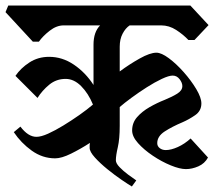

<svg xmlns="http://www.w3.org/2000/svg" viewBox="-38 -659 794 696"><path d="M396 -400Q431 -426 468.5 -447Q506 -468 529 -468Q547 -468 574 -448Q601 -428 628 -397.5Q655 -367 673.5 -336Q692 -305 692 -284Q692 -257 669.5 -241.5Q647 -226 624 -216Q586 -200 559 -182.5Q532 -165 532 -140Q532 -129 541 -122Q550 -115 563 -115Q582 -115 606.5 -126Q631 -137 653 -157L716 -88Q704 -66 681 -56Q658 -46 636 -46Q614 -46 581 -59.5Q548 -73 516 -94.5Q484 -116 462.5 -140Q441 -164 441 -186Q441 -214 459 -234.5Q477 -255 504 -270.5Q531 -286 559 -297Q586 -308 604.5 -319.5Q623 -331 623 -347Q623 -359 613 -372Q603 -385 588 -385Q574 -385 548.5 -373Q523 -361 494 -342.5Q465 -324 438.5 -304.5Q412 -285 396 -271V-203Q396 -155 389 -125Q382 -95 382 -78Q382 -67 395.5 -53Q409 -39 426.5 -26Q444 -13 456 -5L440 17Q428 10 403 -7Q378 -24 351.5 -45.5Q325 -67 306 -88Q287 -109 287 -123Q287 -128 287 -132.5Q287 -137 288 -141Q254 -119 219.5 -102Q185 -85 162 -85Q116 -85 77 -113Q38 -141 12 -180L36 -200Q64 -163 94 -163Q111 -163 136.5 -174.5Q162 -186 191.5 -204Q221 -222 249.5 -242Q278 -262 299 -280Q282 -321 256 -347Q230 -373 200 -373Q166 -373 140.5 -352Q115 -331 98 -304L18 -384Q37 -412 68.5 -432.5Q100 -453 140 -453Q188 -453 230 -424.5Q272 -396 301 -351V-497Q301 -543 325 -567H193Q167 -567 142 -547.5Q117 -528 103 -508H81L-18 -615L-8 -639H652L718 -568L667 -514H645Q626 -534 600.5 -550.5Q575 -567 546 -567H432Q417 -557 406.5 -537Q396 -517 396 -490Z"/></svg>

Font: Jaini Purva
Style: Regular
Weight: 400
Designer: Maithili Shingre, Girish Dalvi (Devanagari), Taresh Vohra (Latin)
Foundry: Ek Type
Version: Version 2.000; ttfautohint (v1.8.4.7-5d5b)